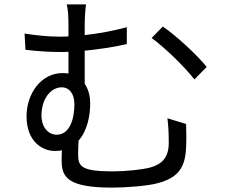

<svg xmlns="http://www.w3.org/2000/svg" viewBox="-20 -813 1040 875"><path d="M372 -793H284C290 -772 292 -738 292 -698C292 -686 292 -668 292 -647C278 -646 264 -646 250 -646C201 -646 151 -651 92 -660L96 -586C154 -579 212 -576 255 -576C267 -576 279 -576 292 -577C292 -542 292 -507 292 -478C284 -479 275 -480 265 -480C167 -480 101 -386 101 -283C101 -167 174 -125 230 -125C241 -125 252 -126 262 -128C261 -112 261 -96 261 -80C261 -5 290 42 491 42C557 42 655 34 698 22C789 -2 824 -46 828 -140C830 -181 829 -207 828 -248L743 -274C748 -234 749 -201 749 -161C749 -95 718 -65 666 -50C630 -40 552 -32 496 -32C351 -32 336 -54 336 -109C336 -127 337 -151 338 -172C378 -217 391 -286 391 -342C391 -377 382 -408 366 -431C366 -474 366 -530 366 -582C428 -588 496 -598 558 -612V-689C495 -672 429 -660 366 -653C366 -672 366 -688 366 -698C366 -735 369 -772 372 -793ZM722 -692 671 -640C726 -600 817 -514 866 -451L922 -508C877 -564 781 -652 722 -692ZM238 -199C202 -199 169 -231 169 -287C169 -362 211 -415 261 -415C296 -415 319 -386 319 -338C319 -271 298 -199 238 -199Z"/></svg>

Font: Source Han Sans HK
Style: Regular
Weight: 400
Designer: Ryoko NISHIZUKA 西塚涼子 (kana, bopomofo & ideographs); Paul D. Hunt (Latin, Greek & Cyrillic); Sandoll Communications 산돌커뮤니
Foundry: Adobe
Version: Version 2.000;hotconv 1.0.107;makeotfexe 2.5.65593